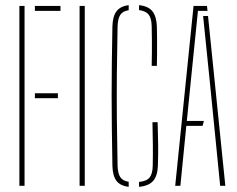

<svg xmlns="http://www.w3.org/2000/svg" viewBox="-20 -719 918 743"><path d="M55 0V-696H75V0ZM115 -339V-358H204V-339ZM115 -677V-696H214V-677Z M288 0V-696H308V0Z M478 4Q445 0 430.5 -19.5Q416 -39 415 -77Q413.5 -155 412.8 -221.8Q412 -288.5 412 -350.8Q412 -413 412.8 -478Q413.5 -543 415 -617Q416 -655.5 430.8 -675.2Q445.5 -695 478 -699V-679.5Q455 -676 445.5 -661.5Q436 -647 435 -617Q433 -518.5 432.2 -433.2Q431.5 -348 432.2 -262.2Q433 -176.5 435 -77Q436 -48 445.5 -33.5Q455 -19 478 -15.5ZM518 4V-15Q547 -17.5 558.8 -32Q570.5 -46.5 571 -77Q572 -116 571.5 -160Q571 -204 570 -246H590Q591.5 -201 592 -162Q592.5 -123 591 -77Q589.5 -38 572.5 -18.8Q555.5 0.5 518 4ZM567 -464Q567.5 -489.5 567.8 -515Q568 -540.5 567.8 -566Q567.5 -591.5 567 -617Q566.5 -648 555.5 -662.2Q544.5 -676.5 518 -680V-699Q553.5 -695.5 569.5 -675.8Q585.5 -656 587 -617Q587.5 -601.5 587.8 -571.8Q588 -542 587.8 -511.5Q587.5 -481 587 -464Z M658 0 729 -696H781L783 -677H746L718 -401L703 -251H769L764 -232H701L678 0ZM832 0 792 -402 766 -657H785L852 0Z"/></svg>

Font: Big Shoulders Stencil Display SC Thin
Style: Regular
Weight: 100
Designer: Patric King
Foundry: XO Type Co
Version: Version 2.001